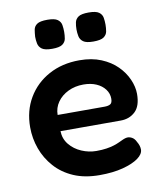

<svg xmlns="http://www.w3.org/2000/svg" viewBox="-80 -748 699 828"><g transform="rotate(-10 269.5 -333.5)"><path d="M290 16Q225 16 176.5 -5Q128 -26 95.5 -62.5Q63 -99 46.5 -144.5Q30 -190 30 -239Q30 -311 63 -367Q96 -423 154.5 -455Q213 -487 289 -487Q343 -487 384 -470Q425 -453 452.5 -425.5Q480 -398 494.5 -365Q509 -332 509 -301Q509 -248 483.5 -224Q458 -200 420 -200H156Q157 -166 177.5 -141Q198 -116 229.5 -102.5Q261 -89 294 -89Q319 -89 338.5 -92Q358 -95 372 -99.5Q386 -104 396.5 -109Q407 -114 416 -118Q425 -122 433 -123Q444 -124 455 -118Q466 -112 473 -97Q479 -87 481.5 -78.5Q484 -70 484 -62Q484 -42 460 -24.5Q436 -7 392.5 4.5Q349 16 290 16ZM156 -271H361Q378 -271 387 -276.5Q396 -282 396 -300Q396 -323 382 -341.5Q368 -360 344 -370.5Q320 -381 288 -381Q251 -381 221 -366.5Q191 -352 173.5 -327Q156 -302 156 -271ZM363 -556Q332 -556 319 -565.5Q306 -575 303 -590Q300 -605 300 -620Q300 -636 303 -650.5Q306 -665 319 -674Q332 -683 364 -683Q396 -683 409 -673.5Q422 -664 424.5 -649.5Q427 -635 427 -619Q427 -604 424.5 -589.5Q422 -575 409 -565.5Q396 -556 363 -556ZM183 -556Q151 -556 138 -565.5Q125 -575 122 -590Q119 -605 119 -620Q120 -636 122.5 -650.5Q125 -665 138 -674Q151 -683 183 -683Q215 -683 228 -673.5Q241 -664 243.5 -649.5Q246 -635 246 -619Q246 -604 243.5 -589.5Q241 -575 228 -565.5Q215 -556 183 -556Z"/></g></svg>

Font: Fredoka Light Medium
Style: Regular
Weight: 500
Version: Version 2.001